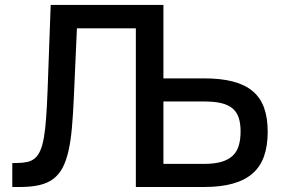

<svg xmlns="http://www.w3.org/2000/svg" viewBox="-20 -747 1137 767"><path d="M48.7 -95.9Q72.1 -96.2 89.5 -100.1Q106.9 -104 119.5 -114.9Q132.1 -125.7 140.8 -145.2Q149.5 -164.8 155.2 -196.7Q160.9 -228.7 164.2 -275Q167.6 -321.4 170.1 -385.7L182.5 -727.3H632.8V-433.9H795.1Q862.6 -433.9 910.7 -421.3Q958.8 -408.7 989.7 -382.6Q1020.6 -356.5 1035 -316.2Q1049.4 -275.9 1049.4 -220.5Q1049.4 -165.1 1035 -123.6Q1020.6 -82 989.7 -54.7Q958.8 -27.3 910.7 -13.7Q862.6 0 795.1 0H522.7V-633.9H287.3L274.9 -356.5Q272 -288.7 267.2 -235.8Q262.4 -182.9 253.4 -143.3Q244.3 -103.7 229.8 -76.3Q215.2 -49 192.3 -32Q169.4 -14.9 136.9 -7.5Q104.4 0 59.7 0H29.1V-95.5ZM795.1 -92.3Q837 -92.3 865.1 -100.7Q893.1 -109 910 -125.2Q926.8 -141.3 933.9 -165.7Q941.1 -190 941.1 -221.9Q941.1 -253.2 933.9 -275.7Q926.8 -298.3 910 -313Q893.1 -327.8 865.1 -334.7Q837 -341.6 795.1 -341.6H632.8V-92.3Z"/></svg>

Font: Cannonade Med
Style: Regular
Weight: 500
Designer: Rasmus Andersson
Foundry: rsms
Version: Version 3.012;git-f93a4a705